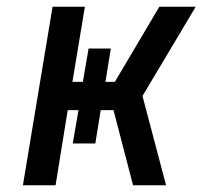

<svg xmlns="http://www.w3.org/2000/svg" viewBox="-20 -550 640 570"><path d="M48 0 136 -530H232L195 -307H226L243 -406H309L293 -307H321L453 -530H561L443 -332L403 -265L473 0H375L317 -223H279L263 -124H196L213 -223H181L145 0Z"/></svg>

Font: Iosevka Curly MdExObl
Style: Regular
Weight: 500
Width: 7
Italic angle: -9°
Monospace: yes
Designer: Belleve Invis
Foundry: Belleve Invis
Version: Version 11.1.0; ttfautohint (v1.8.3)